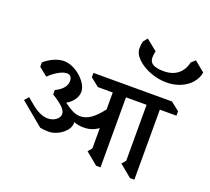

<svg xmlns="http://www.w3.org/2000/svg" viewBox="-195 -1508 1940 1770"><g transform="rotate(20 775.0 -622.5)"><path d="M1261 -933Q1179 -933 1100 -963.5Q1021 -994 971 -1043Q921 -1092 921 -1143Q921 -1179 929 -1214L963 -1255L1070 -1169Q1062 -1133 1062 -1105Q1062 -1062 1096.5 -1042Q1131 -1022 1202 -1022Q1286 -1022 1339.5 -1064.5Q1393 -1107 1409 -1182L1448 -1218L1550 -1135Q1540 -1078 1500.5 -1032Q1461 -986 1398.5 -959.5Q1336 -933 1261 -933ZM1454 -720V-677H1291V10H1248L1128 -89L1161 -128V-677H959V10H916L796 -89L829 -128V-328Q796 -304 762 -293Q728 -282 685 -282Q634 -282 589 -299L590 -289Q590 -252 561 -216.5Q532 -181 486 -158Q440 -135 393 -135Q375 -135 350.5 -137.5Q326 -140 312 -143L84 -332L119 -373L175 -327Q268 -247 348 -247Q395 -249 427 -273Q459 -297 459 -331Q459 -360 426 -393.5Q393 -427 319 -473V-516Q369 -539 396 -571Q423 -603 423 -641Q423 -669 410 -684Q397 -699 373 -699Q339 -699 294 -674Q249 -649 203 -605L120 -671V-714Q164 -753 214.5 -774.5Q265 -796 310 -796Q364 -796 421.5 -763Q479 -730 517 -680Q555 -630 555 -584Q555 -543 529 -505Q503 -467 458 -442Q474 -432 507 -408Q569 -368 618 -368Q672 -368 721.5 -401.5Q771 -435 829 -511V-677H683L600 -743V-786H1371Z"/></g></svg>

Font: InknutAntiqua
Style: Medium
Weight: 500
Designer: Claus Eggers Srensen
Foundry: Claus Eggers Srensen
Version: Version 1.000; ttfautohint (v1.2) -l 7 -r 28 -G 50 -x 13 -D 